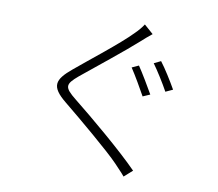

<svg xmlns="http://www.w3.org/2000/svg" viewBox="-87 -888 1174 1032"><g transform="rotate(10 500.0 -371.5)"><path d="M629 -561 592 -544C617 -507 656 -439 677 -401L716 -418C695 -455 653 -526 629 -561ZM742 -605 705 -587C732 -550 770 -489 793 -447L832 -465C809 -506 768 -572 742 -605ZM622 -784C613 -769 592 -744 577 -730C511 -661 353 -539 281 -478C198 -409 186 -370 276 -297C368 -222 541 -77 595 -20C612 -1 635 21 651 41L696 1C602 -95 424 -244 326 -322C256 -378 257 -394 321 -448C398 -511 545 -628 616 -692C628 -703 656 -728 672 -740Z"/></g></svg>

Font: Noto Sans T Chinese Light
Style: Regular
Weight: 300
Designer: Ryoko NISHIZUKA (kana & ideographs); Paul D. Hunt (Latin, Greek & Cyrillic); Wenlong ZHANG (bopomofo); Sandoll Communica
Foundry: Adobe Systems Incorporated
Version: Version 1.000;PS 1;hotconv 1.0.78;makeotf.lib2.5.61930